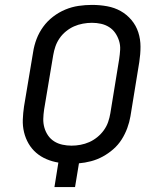

<svg xmlns="http://www.w3.org/2000/svg" viewBox="-20 -763 640 783"><path d="M202 0 218 -100Q193 -104 169.5 -114Q146 -124 127.5 -140Q109 -156 96.5 -177.5Q84 -199 78 -224Q72 -249 73 -275.5Q74 -302 78 -329L115 -550Q119 -577 129 -603.5Q139 -630 156 -653.5Q173 -677 196.5 -695Q220 -713 246.5 -724Q273 -735 300.5 -739Q328 -743 355 -743Q387 -743 417 -737.5Q447 -732 472 -718Q497 -704 516 -681.5Q535 -659 544 -631Q553 -603 553 -572.5Q553 -542 548 -510L512 -289Q508 -265 499 -240.5Q490 -216 476 -194Q462 -172 442 -154.5Q422 -137 399 -124.5Q376 -112 351 -105.5Q326 -99 302 -97L286 0ZM272 -169Q290 -169 308.5 -172.5Q327 -176 344 -183.5Q361 -191 376.5 -203.5Q392 -216 403.5 -232Q415 -248 421 -265.5Q427 -283 430 -301L466 -522Q469 -542 470 -560.5Q471 -579 465.5 -596.5Q460 -614 450 -628.5Q440 -643 425 -652.5Q410 -662 392 -666Q374 -670 355 -670Q337 -670 318 -666.5Q299 -663 282 -655.5Q265 -648 249.5 -635.5Q234 -623 223 -607Q212 -591 206 -573.5Q200 -556 197 -538L160 -317Q157 -297 156.5 -278.5Q156 -260 161 -242.5Q166 -225 176 -210.5Q186 -196 201 -186.5Q216 -177 234.5 -173Q253 -169 272 -169Z"/></svg>

Font: Iosevka Aile
Style: Italic
Weight: 400
Italic angle: -9°
Designer: Belleve Invis
Foundry: Belleve Invis
Version: Version 28.0.1; ttfautohint (v1.8.4)